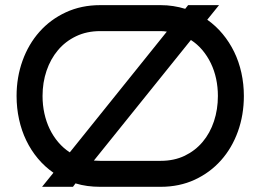

<svg xmlns="http://www.w3.org/2000/svg" viewBox="-20 -720 1004 740"><path d="M824.2 -700.2 778.8 -644Q812 -620.6 838.1 -589.1Q864.3 -557.6 882.6 -520Q900.9 -482.4 910.4 -439.2Q919.9 -396 919.9 -350.1Q919.9 -277.3 897 -213.4Q874 -149.4 831.8 -102.1Q789.6 -54.7 730.5 -27.3Q671.4 0 599.1 0H366.2Q340.3 0 316.9 -3.2Q293.5 -6.3 271 -13.2L261.2 0H142.1L186 -54.2Q152.3 -77.6 126 -109.1Q99.6 -140.6 81.3 -178.5Q63 -216.3 53.5 -259.8Q43.9 -303.2 43.9 -350.1Q43.9 -422.4 66.9 -486.1Q89.8 -549.8 132.1 -597.4Q174.3 -645 233.9 -672.6Q293.5 -700.2 366.2 -700.2H599.1Q624.5 -700.2 647.9 -696.5Q671.4 -692.9 693.8 -686L705.1 -700.2ZM366.2 -600.1Q314.5 -600.1 273.2 -580.3Q231.9 -560.5 203.4 -526.6Q174.8 -492.7 159.4 -447.3Q144 -401.9 144 -350.1Q144 -314.9 151.1 -282.7Q158.2 -250.5 171.6 -222.7Q185.1 -194.8 204.6 -171.9Q224.1 -148.9 249 -132.8L623 -598.1Q617.2 -599.1 611.1 -599.6Q605 -600.1 599.1 -600.1ZM819.8 -350.1Q819.8 -384.3 813 -416.3Q806.2 -448.2 792.7 -476.1Q779.3 -503.9 760 -526.9Q740.7 -549.8 715.8 -565.9L341.8 -101.1Q348.1 -101.1 354 -100.6Q359.9 -100.1 366.2 -100.1H599.1Q650.9 -100.1 691.7 -119.6Q732.4 -139.2 761 -173.1Q789.6 -207 804.7 -252.7Q819.8 -298.3 819.8 -350.1Z"/></svg>

Font: Bruno Ace
Style: Regular
Weight: 400
Designer: Astigmatic (AOETI)
Foundry: Astigmatic (AOETI)
Version: Version 1.000